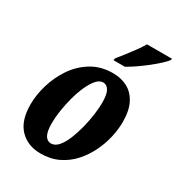

<svg xmlns="http://www.w3.org/2000/svg" viewBox="-184 -882 930 1008"><g transform="rotate(30 281.5 -378.0)"><path d="M213 10Q135 10 87 -39.5Q39 -89 39 -188Q39 -245 57.5 -307.5Q76 -370 112.5 -424Q149 -478 204.5 -512Q260 -546 334 -546Q382 -546 420.5 -526Q459 -506 482 -462.5Q505 -419 505 -349Q505 -305 494 -256Q483 -207 460 -160Q437 -113 402.5 -74.5Q368 -36 320.5 -13Q273 10 213 10ZM234 -63Q258 -63 278 -86Q298 -109 313 -146Q328 -183 339 -226Q350 -269 355.5 -310.5Q361 -352 361 -383Q361 -433 348 -455.5Q335 -478 313 -478Q291 -478 272 -456Q253 -434 237 -398.5Q221 -363 209.5 -320.5Q198 -278 191.5 -235.5Q185 -193 185 -158Q185 -108 198 -85.5Q211 -63 234 -63ZM300 -606 303 -619Q319 -638 339 -664Q359 -690 378.5 -716.5Q398 -743 411 -766H563L560 -756Q550 -743 528.5 -723Q507 -703 479 -681Q451 -659 422 -639Q393 -619 369 -606Z"/></g></svg>

Font: Noto Serif ExtraCondensed ExtraBold
Style: Italic
Weight: 800
Width: 2
Italic angle: -12°
Designer: Monotype Design Team
Foundry: Monotype Imaging Inc.
Version: Version 2.013